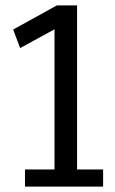

<svg xmlns="http://www.w3.org/2000/svg" viewBox="-20 -695 428 715"><path d="M207 -599 183 -630V0H267V-675H192L29 -585L55 -516ZM73 0H364V-64H73Z"/></svg>

Font: Yaldevi Medium
Style: Regular
Weight: 500
Designer: Sol Matas, Rajitha Manaperi, Kosala Senevirathne
Foundry: Mooniak
Version: Version 1.100